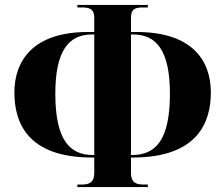

<svg xmlns="http://www.w3.org/2000/svg" viewBox="-20 -744 870 774"><path d="M292 10H576V0H563C534 0 508 -3 508 -48V-109H515C778 -109 830 -252 830 -371C830 -501 754 -615 531 -615H508V-672C508 -713 531 -714 563 -714H576V-724H292V-714H305C334 -714 360 -713 360 -672V-615H334C115 -615 38 -501 38 -371C38 -252 89 -109 351 -109H360V-48C360 -3 334 0 305 0H292ZM360 -119H355C260 -119 203 -181 203 -367C203 -539 257 -605 350 -605H360ZM508 -119V-605H517C611 -605 665 -539 665 -367C665 -181 609 -119 512 -119Z"/></svg>

Font: Noto Serif Display Condensed ExtraBold
Style: Regular
Weight: 800
Width: 3
Designer: Monotype Design Team
Foundry: Monotype Imaging Inc.
Version: Version 2.009